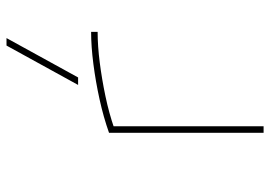

<svg xmlns="http://www.w3.org/2000/svg" viewBox="-140 -690 830 590"><g transform="rotate(-90 275.0 -395.0)"><path d="M162 -475Q210 -492 264.5 -504Q319 -516 373 -523Q427 -530 472 -530V-510Q429 -510 378 -503.5Q327 -497 274.5 -486Q222 -475 176 -459L182 -470V0H162ZM332 -570H309L430 -790H453Z"/></g></svg>

Font: M PLUS Code Latin SemiExpanded Thin
Style: Regular
Weight: 250
Width: 6
Designer: Coji Morishita
Foundry: UNDERFOREST DESIGN
Version: Version 1.002; ttfautohint (v1.8.3)